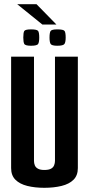

<svg xmlns="http://www.w3.org/2000/svg" viewBox="-20 -890 424 915"><path d="M191 5Q146 5 110 -4Q74 -13 53.5 -33.5Q33 -54 33 -89V-620H142V-123Q142 -112 146 -102Q150 -92 161 -86Q172 -80 191 -80Q212 -80 223 -86Q234 -92 238 -102.5Q242 -113 242 -123V-620H351V-89Q351 -54 330.5 -33.5Q310 -13 273.5 -4Q237 5 191 5ZM253 -672Q226 -672 221 -681Q216 -690 216 -711Q216 -734 221 -742Q226 -750 253 -750Q283 -750 288 -742Q293 -734 293 -711Q293 -690 287.5 -681Q282 -672 253 -672ZM128 -672Q100 -672 95.5 -681Q91 -690 91 -711Q91 -734 95.5 -742Q100 -750 128 -750Q157 -750 162 -742Q167 -734 167 -711Q167 -690 162 -681Q157 -672 128 -672ZM182 -773 62 -870H154L249 -773Z"/></svg>

Font: Smooch Sans
Style: Bold
Weight: 700
Designer: Robert E. Leuschke
Foundry: Robert E. Leuschke
Version: Version 1.010